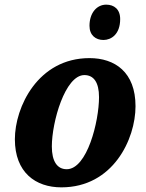

<svg xmlns="http://www.w3.org/2000/svg" viewBox="-20 -796 628 826"><path d="M425 -624C458 -624 497 -648 497 -714C497 -756 471 -776 437 -776C396 -776 365 -740 365 -685C365 -644 392 -624 425 -624ZM244 10C466 10 563 -197 563 -339C563 -486 474 -546 365 -546C143 -546 44 -335 44 -197C44 -54 133 10 244 10ZM267 -68C226 -68 203 -102 203 -166C203 -271 260 -473 343 -473C383 -473 406 -442 406 -378C406 -274 355 -68 267 -68Z"/></svg>

Font: Noto Serif SemiCondensed Extra
Style: Italic
Weight: 800
Width: 4
Italic angle: -12°
Designer: Monotype Design Team
Foundry: Monotype Imaging Inc.
Version: Version 1.901